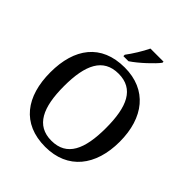

<svg xmlns="http://www.w3.org/2000/svg" viewBox="-251 -1088 1255 1255"><g transform="rotate(45 377.0 -460.5)"><path d="M319 -784V-771H366C421 -807 505 -886 530 -921V-931H409C388 -886 348 -822 319 -784ZM377 10C584 10 698 -137 698 -358C698 -580 584 -725 378 -725C161 -725 56 -580 56 -359C56 -137 161 10 377 10ZM377 -47C236 -47 183 -162 183 -358C183 -554 236 -668 378 -668C520 -668 571 -554 571 -358C571 -162 520 -47 377 -47Z"/></g></svg>

Font: Noto Serif Devanagari Medium
Style: Regular
Weight: 500
Designer: Universal Thirst, Indian Type Foundry and the Monotype Design Team
Foundry: Monotype Imaging Inc.
Version: Version 2.004